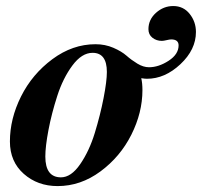

<svg xmlns="http://www.w3.org/2000/svg" viewBox="-20 -610 676 643"><path d="M453.1 -348.1Q457 -331.1 457 -308.1Q457 -232.9 419.9 -158.9Q382.8 -85 316.4 -35.9Q250 13.2 172.9 13.2Q106 13.2 59.6 -27.8Q13.2 -68.8 13.2 -136.2Q13.2 -212.4 50.5 -287.1Q87.9 -361.8 155.5 -411.9Q223.1 -461.9 299.8 -461.9Q332 -461.9 359.6 -450Q387.2 -438 403.6 -423.6Q419.9 -409.2 439.9 -397Q460 -384.8 479 -384.8Q511.2 -384.8 544.7 -406.5Q578.1 -428.2 578.1 -458Q578.1 -478 553.2 -478Q548.3 -478 538.1 -475.6Q527.8 -473.1 522 -473.1Q503.9 -473.1 490.5 -483.6Q477.1 -494.1 477.1 -512.2Q477.1 -544.4 502.4 -567.1Q527.8 -589.8 560.1 -589.8Q594.2 -589.8 615.2 -563.5Q636.2 -537.1 636.2 -502.9Q636.2 -443.8 584.2 -395Q532.2 -346.2 472.2 -346.2Q465.3 -346.2 453.1 -348.1ZM337.9 -369.1Q337.9 -433.1 290 -433.1Q253.9 -433.1 222.4 -390.6Q190.9 -348.1 171.9 -289.1Q152.8 -230 142.3 -174.6Q131.8 -119.1 131.8 -85.9Q131.8 -16.1 184.1 -16.1Q218.3 -16.1 248.5 -60.1Q278.8 -104 297.4 -164.6Q315.9 -225.1 326.9 -281.7Q337.9 -338.4 337.9 -369.1Z"/></svg>

Font: Accordance
Style: Bold-Italic
Weight: 700
Italic angle: -11°
Version: Version 1.2 (build January 31, 2020) Miklal Software Solutio